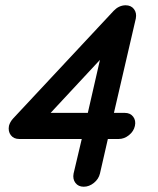

<svg xmlns="http://www.w3.org/2000/svg" viewBox="-20 -700 600 728"><path d="M412 -272H452Q452 -272 453 -272Q474 -272 485 -257.5Q496 -243 491.5 -222.5Q487 -202 469 -187.5Q451 -173 430 -173Q429 -173 429 -173H389L359 -42Q354 -21 336 -6.5Q318 8 297.5 8Q277 8 266 -6.5Q255 -21 259 -42L290 -173H53Q32 -173 21 -187.5Q10 -202 14 -223Q18 -238 30 -251L411 -659Q430 -679 455 -680Q455 -680 456 -680Q477 -680 488 -665.5Q499 -651 495 -630ZM313 -272 359 -473 172 -272Z"/></svg>

Font: Brass Mono
Style: Bold Italic
Weight: 700
Italic angle: -13°
Monospace: yes
Version: Version 1.000; ttfautohint (v1.8.3) -l 8 -r 50 -G 200 -x 14 